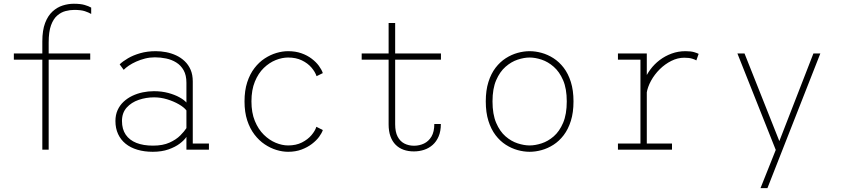

<svg xmlns="http://www.w3.org/2000/svg" viewBox="-20 -778 4395 998"><path d="M200 0V-562.5Q200 -620.5 214.5 -658.5Q229 -696.5 253.2 -718.5Q277.5 -740.5 306.2 -749.5Q335 -758.5 363.5 -758.5Q399 -758.5 420 -752.2Q441 -746 454 -738.5V-705.5Q441.5 -713 421.2 -719.8Q401 -726.5 365.5 -726.5Q344 -726.5 320.8 -720.5Q297.5 -714.5 277.5 -697.2Q257.5 -680 245.2 -646.5Q233 -613 233 -557.5V0ZM52 -468V-500H449V-468Z M774 11Q730 11 694 0.2Q658 -10.5 632.8 -31Q607.5 -51.5 593.8 -81.2Q580 -111 580 -149Q580 -180.5 591.2 -205.5Q602.5 -230.5 622.2 -249Q642 -267.5 667.5 -279.8Q693 -292 721.8 -298Q750.5 -304 780 -304Q820.5 -304 854.8 -294.8Q889 -285.5 913.5 -271.8Q938 -258 949 -245V-348Q949 -387 934.5 -412.8Q920 -438.5 896.2 -453.2Q872.5 -468 843.5 -474Q814.5 -480 785 -480Q759 -480 734.2 -473.8Q709.5 -467.5 687.8 -457.8Q666 -448 649.5 -436.8Q633 -425.5 623 -415L602 -443.5Q618.5 -459.5 645.5 -475.2Q672.5 -491 709 -501.5Q745.5 -512 790 -512Q816.5 -512 843.8 -506.8Q871 -501.5 895.8 -490Q920.5 -478.5 940 -460Q959.5 -441.5 970.8 -415.5Q982 -389.5 982 -354.5V-32H1066V0H949V-66.5Q938.5 -50 915 -32Q891.5 -14 856 -1.5Q820.5 11 774 11ZM775 -21Q826.5 -21 861.2 -36.8Q896 -52.5 917.2 -74Q938.5 -95.5 949 -112V-204Q936.5 -220.5 909.5 -236Q882.5 -251.5 848.8 -261.8Q815 -272 781 -272Q739.5 -272 701.2 -259Q663 -246 638.5 -218.8Q614 -191.5 614 -149Q614 -106.5 633.5 -78Q653 -49.5 689 -35.2Q725 -21 775 -21Z M1477.5 11Q1448.5 11 1417 1.5Q1385.5 -8 1356 -27.8Q1326.5 -47.5 1302.8 -78.5Q1279 -109.5 1265 -152.2Q1251 -195 1251 -251Q1251 -307.5 1265 -350.5Q1279 -393.5 1302.8 -424.2Q1326.5 -455 1356 -474.2Q1385.5 -493.5 1417 -502.8Q1448.5 -512 1477.5 -512Q1516 -512 1546.5 -501.2Q1577 -490.5 1600 -473Q1623 -455.5 1637.5 -435.8Q1652 -416 1658 -398L1625.5 -382Q1618 -404.5 1598.8 -427Q1579.5 -449.5 1549 -464.2Q1518.5 -479 1477.5 -479Q1446.5 -479 1413.2 -465.8Q1380 -452.5 1351.2 -424.8Q1322.5 -397 1304.8 -353.8Q1287 -310.5 1287 -251Q1287 -192 1304.8 -149Q1322.5 -106 1351.2 -77.8Q1380 -49.5 1413.2 -35.8Q1446.5 -22 1477.5 -22Q1519 -22 1549.5 -37.5Q1580 -53 1599 -75.5Q1618 -98 1624.5 -119L1658 -102Q1653 -86.5 1638.8 -67Q1624.5 -47.5 1601.2 -29.8Q1578 -12 1547 -0.5Q1516 11 1477.5 11Z M2000 -131.5V-658.5H2034V-132.5Q2034 -92 2047 -67.5Q2060 -43 2082.2 -31.8Q2104.5 -20.5 2132 -20.5Q2160 -20.5 2184 -32Q2208 -43.5 2222.8 -68.2Q2237.5 -93 2237.5 -133.5H2271.5Q2271.5 -96 2260 -69Q2248.5 -42 2229 -24.8Q2209.5 -7.5 2184.2 0.8Q2159 9 2131 9Q2102 9 2078 0.5Q2054 -8 2036.5 -25.5Q2019 -43 2009.5 -69.5Q2000 -96 2000 -131.5ZM1860 -468V-500H2272V-468Z M2733 11Q2702.5 11 2670.8 2.2Q2639 -6.5 2609.2 -25.5Q2579.5 -44.5 2556 -75.2Q2532.5 -106 2518.8 -149.5Q2505 -193 2505 -251Q2505 -308.5 2518.8 -352Q2532.5 -395.5 2556 -426Q2579.5 -456.5 2609.2 -475.5Q2639 -494.5 2670.8 -503.2Q2702.5 -512 2733 -512Q2763.5 -512 2795.2 -503.2Q2827 -494.5 2856.8 -475.5Q2886.5 -456.5 2910 -426Q2933.5 -395.5 2947.2 -352Q2961 -308.5 2961 -251Q2961 -193 2947.2 -149.5Q2933.5 -106 2910 -75.2Q2886.5 -44.5 2856.8 -25.5Q2827 -6.5 2795.2 2.2Q2763.5 11 2733 11ZM2733 -22Q2762 -22 2795.2 -32.8Q2828.5 -43.5 2858.2 -69.2Q2888 -95 2907 -139.5Q2926 -184 2926 -251Q2926 -317 2907 -361Q2888 -405 2858.2 -431Q2828.5 -457 2795.2 -468Q2762 -479 2733 -479Q2704 -479 2670.8 -468Q2637.5 -457 2607.8 -431Q2578 -405 2559 -361Q2540 -317 2540 -251Q2540 -184 2559 -139.5Q2578 -95 2607.8 -69.2Q2637.5 -43.5 2670.8 -32.8Q2704 -22 2733 -22Z M3192 0V-32H3309V-468H3192V-500H3342V-371V-32H3473V0ZM3341 -293 3314.5 -297Q3316 -327.5 3328 -358.2Q3340 -389 3360.5 -416.8Q3381 -444.5 3409 -465.8Q3437 -487 3471 -499.5Q3505 -512 3543 -512Q3571 -512 3587.8 -507Q3604.5 -502 3611.5 -498L3599.5 -464Q3594 -468 3578 -473Q3562 -478 3537 -478Q3502.5 -478 3469.5 -461.5Q3436.5 -445 3409.2 -418Q3382 -391 3364 -358.2Q3346 -325.5 3341 -293Z M3933 200 4018 -13V5.5H4014L3813 -500H3850L4036.5 -30.5H4025.5L4208 -500H4244L3969 200Z"/></svg>

Font: Trispace Thin
Style: Regular
Weight: 100
Designer: Tyler Finck
Foundry: Etcetera Type Company
Version: Version 1.210